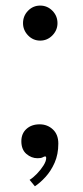

<svg xmlns="http://www.w3.org/2000/svg" viewBox="-20 -557 296 688"><path d="M124 -411.5Q98.5 -411.5 80.5 -430.2Q62.5 -449 62.5 -474Q62.5 -500 80.5 -518.5Q98.5 -537 124 -537Q149.5 -537 167.8 -518.5Q186 -500 186 -474Q186 -449 167.8 -430.2Q149.5 -411.5 124 -411.5ZM105 110.5 86 87.5Q98.5 80 112.2 65.8Q126 51.5 135.8 36Q145.5 20.5 145.5 9.5Q145.5 3.5 142 3.5Q138.5 3.5 132.8 6.8Q127 10 114.5 10Q92.5 10 74.5 -5.5Q56.5 -21 56.5 -51Q56.5 -78.5 74.8 -95Q93 -111.5 122 -111.5Q150 -111.5 169.5 -93.2Q189 -75 189 -42.5Q189 -4 175.8 26Q162.5 56 143 77.2Q123.5 98.5 105 110.5Z"/></svg>

Font: Imbue 50pt SemiBold
Style: Regular
Weight: 600
Designer: Tyler Finck
Foundry: Etcetera Type Company
Version: Version 1.102; ttfautohint (v1.8.3)